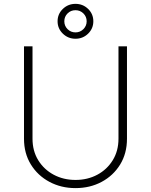

<svg xmlns="http://www.w3.org/2000/svg" viewBox="-20 -969 787 1001"><path d="M597.7 -727.3H642V-245.7Q642 -169.4 606.4 -111.3Q570.7 -53.3 509.9 -20.8Q449.2 11.7 373.6 11.7Q298.7 11.7 237.6 -21Q176.5 -53.6 140.8 -111.7Q105.1 -169.7 105.1 -245.7V-727.3H149.5V-245.7Q149.5 -182.2 179.3 -133.7Q209.2 -85.2 259.9 -58.1Q310.7 -30.9 373.6 -30.9Q436.8 -30.9 487.4 -58.1Q538 -85.2 567.8 -133.7Q597.7 -182.2 597.7 -245.7ZM373.6 -767Q334.9 -767 307.5 -793.7Q280.2 -820.3 280.2 -858Q280.2 -896 307.5 -922.4Q334.9 -948.9 373.6 -948.9Q412.3 -948.9 439.5 -922.4Q466.6 -896 466.6 -858Q466.6 -820.3 439.5 -793.7Q412.3 -767 373.6 -767ZM373.6 -800.1Q397.7 -800.1 414.8 -817.1Q431.8 -834.2 431.8 -858Q431.8 -882.1 414.8 -899Q397.7 -915.8 373.6 -915.8Q349.1 -915.8 332.2 -899Q315.3 -882.1 315.3 -858Q315.3 -833.8 332.4 -816.9Q349.4 -800.1 373.6 -800.1Z"/></svg>

Font: Inter UI Extra Light
Style: Regular
Weight: 200
Designer: Rasmus Andersson
Foundry: rsms
Version: 3.2;8d6f07862